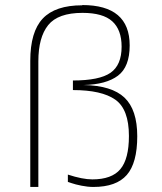

<svg xmlns="http://www.w3.org/2000/svg" viewBox="-20 -741 644 761"><path d="M306 -720V-721Q494 -721 494 -561Q494 -476 447.5 -441Q401 -406 311 -404Q423 -402 473.5 -354Q524 -306 524 -201Q524 -95 482.5 -47.5Q441 0 350 0Q328 0 303 -5Q278 -10 264 -15L249 -20V-49Q307 -30 346 -30Q423 -30 457 -70.5Q491 -111 491 -202Q491 -308 437 -346Q383 -384 269 -384V-422Q374 -422 418 -452.5Q462 -483 462 -556Q462 -623 425 -656.5Q388 -690 307 -690Q210 -690 171 -641.5Q132 -593 132 -498V0H100V-500Q100 -615 149.5 -667.5Q199 -720 306 -720Z"/></svg>

Font: Fivo Sans Thin
Style: Regular
Weight: 250
Foundry: Alexander Slobzheninov
Version: 1.0